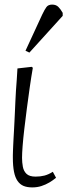

<svg xmlns="http://www.w3.org/2000/svg" viewBox="-20 -802 307 836"><path d="M121 14Q98 14 82.5 7.5Q67 1 56.5 -14Q46 -29 41 -54Q36 -79 36 -115Q36 -119 36 -126.5Q36 -134 36.5 -145Q37 -156 37.5 -169.5Q38 -183 39 -199.5Q40 -216 41 -234.5Q42 -253 43 -273.5Q44 -294 45 -316Q46 -338 47 -361Q48 -384 49.5 -407.5Q51 -431 53 -455.5Q55 -480 56 -504L118 -511L123 -507Q116 -467 109.5 -421.5Q103 -376 97 -330Q91 -284 86 -241.5Q81 -199 78.5 -166.5Q76 -134 76 -115Q76 -95 79.5 -76Q83 -57 95.5 -45Q108 -33 135 -33Q156 -33 173.5 -37.5Q191 -42 210 -54L224 -28Q211 -17 195 -7.5Q179 2 160.5 8Q142 14 121 14ZM108 -573 91 -581 164 -739Q174 -760 182 -771Q190 -782 207 -782Q224 -782 234 -772Q244 -762 253 -746V-733Z"/></svg>

Font: Literata 18pt ExtraLight
Style: Italic
Weight: 250
Italic angle: -2°
Designer: Latin by Veronika Burian and Jose Scaglione. Greek by Irene Vlachou. Cyrillic by Vera Evstafieva
Foundry: TypeTogether
Version: Version 3.103;gftools[0.9.29]